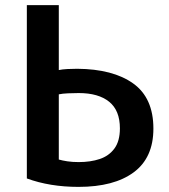

<svg xmlns="http://www.w3.org/2000/svg" viewBox="-20 -716 660 751"><path d="M85 -696V-18Q175 15 287 15Q426 15 503 -42Q580 -99 580 -213Q580 -333 501 -389.5Q422 -446 282 -447Q265 -447 244.5 -446Q224 -445 210 -442V-696ZM449 -214Q449 -164 427.5 -135Q406 -106 370 -94Q334 -82 288 -82Q263 -82 243.5 -85Q224 -88 210 -92V-347Q224 -350 246 -351Q268 -352 288 -352Q365 -352 407 -318Q449 -284 449 -214Z"/></svg>

Font: Repo DemiBold
Style: Regular
Weight: 600
Designer: Stefan Peev
Foundry: Context Ltd
Version: Version 1.502